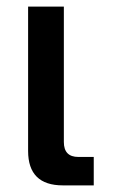

<svg xmlns="http://www.w3.org/2000/svg" viewBox="-20 -560 347 580"><path d="M169.9 0Q64.9 0 64.9 -104V-540H172.9V-130.9Q172.9 -85.9 216.8 -85.9H263.2V0Z"/></svg>

Font: Kanit
Style: Regular
Weight: 400
Designer: Katatrad Team
Foundry: CadsonDemak
Version: Version 1.000;PS 001.000;hotconv 1.0.88;makeotf.lib2.5.64775